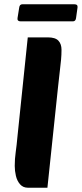

<svg xmlns="http://www.w3.org/2000/svg" viewBox="-20 -871 383 899"><path d="M111 8Q88 8 74 -8Q60 -24 54.5 -47.5Q49 -71 49 -94Q49 -127 53.5 -158.5Q58 -190 62 -234L110 -696H204Q239 -696 253.5 -680.5Q268 -665 268 -638Q268 -614 266 -592.5Q264 -571 260.5 -542Q257 -513 252 -466L202 8ZM70 -836Q72 -851 84.8 -851H328.2Q345 -851 343 -836L336 -786Q334 -771 321.2 -771H76.8Q60 -771 62 -786Z"/></svg>

Font: Alkatra
Style: Regular
Weight: 400
Designer: Suman Bhandary
Version: Version 1.100;gftools[0.9.22]